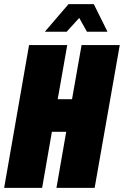

<svg xmlns="http://www.w3.org/2000/svg" viewBox="-25 -905 597 925"><path d="M-5 0 115 -688H299L253 -427H322L368 -688H552L431 0H247L294 -270H225L178 0ZM191 -752 305 -885H427L493 -752H394L343 -843H379L296 -752Z"/></svg>

Font: Archivo ExtraCondensed Black
Style: Italic
Weight: 900
Width: 2
Italic angle: -10°
Designer: Hector Gatti
Foundry: Omnibus-Type
Version: Version 2.001